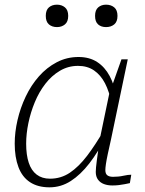

<svg xmlns="http://www.w3.org/2000/svg" viewBox="-20 -791 621 822"><path d="M478 -377 458 -347Q448 -399 429.5 -434.5Q411 -470 382.5 -489.5Q354 -509 314 -509Q272 -509 236.5 -488Q201 -467 174 -432Q147 -397 129 -353.5Q111 -310 101.5 -264Q92 -218 92 -176Q92 -128 103 -94.5Q114 -61 137 -43.5Q160 -26 194 -26Q241 -26 279 -51.5Q317 -77 352.5 -123.5Q388 -170 425 -234L432 -203Q400 -140 362.5 -91.5Q325 -43 283 -16Q241 11 192 11Q142 11 108.5 -11Q75 -33 59 -75.5Q43 -118 43 -176Q43 -225 55 -277Q67 -329 90 -377.5Q113 -426 146.5 -464Q180 -502 223 -524.5Q266 -547 316 -547Q363 -547 396 -525.5Q429 -504 449.5 -465.5Q470 -427 478 -377ZM527 -537 455 -193Q447 -158 441.5 -132Q436 -106 433.5 -89Q431 -72 431 -63Q431 -47 439.5 -40.5Q448 -34 464 -34Q488 -34 508 -38.5Q528 -43 542 -43L536 -7Q526 -5 514 -2.5Q502 0 488.5 1.5Q475 3 461 3Q441 3 425 -3Q409 -9 399.5 -22Q390 -35 390 -55Q390 -70 394.5 -104Q399 -138 404 -173V-180L450 -401L455 -410L500 -537ZM224 -675Q244 -675 258 -686.5Q272 -698 272 -723Q272 -748 258 -759.5Q244 -771 224 -771Q203 -771 189.5 -759.5Q176 -748 176 -723Q176 -698 189.5 -686.5Q203 -675 224 -675ZM434 -675Q455 -675 469 -686.5Q483 -698 483 -723Q483 -748 469 -759.5Q455 -771 434 -771Q414 -771 400.5 -759.5Q387 -748 387 -723Q387 -698 400 -686.5Q413 -675 434 -675Z"/></svg>

Font: Roboto Serif Thin
Style: Italic
Weight: 250
Italic angle: -10°
Version: Version 1.007